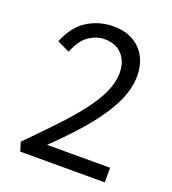

<svg xmlns="http://www.w3.org/2000/svg" viewBox="-124 -758 764 852"><g transform="rotate(20 258.5 -332.0)"><path d="M55 -42Q123 -111 180 -171Q237 -231 278 -284Q319 -337 341 -385Q363 -433 363 -479Q363 -532 333 -564.5Q303 -597 250 -597Q212 -597 176.5 -573Q141 -549 118 -490L59 -518Q93 -599 148.5 -631.5Q204 -664 266 -664Q324 -664 363 -641Q402 -618 421.5 -579.5Q441 -541 441 -493Q441 -425 402.5 -351.5Q364 -278 295.5 -200Q227 -122 136 -37L146 -69H467V0H68Z"/></g></svg>

Font: Ysabeau Office Medium
Style: Regular
Weight: 500
Designer: Christian Thalmann (Catharsis Fonts)
Version: Version 2.001;gftools[0.9.30]; featfreeze: tnum,lnum,ss02